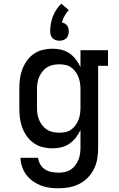

<svg xmlns="http://www.w3.org/2000/svg" viewBox="-20 -790 640 1033"><path d="M296 223Q272 223 247.5 220Q223 217 200 208Q177 199 156.5 184.5Q136 170 121.5 150.5Q107 131 99 107.5Q91 84 90 59H185Q187 78 197 95Q207 112 223 122Q239 132 258 135.5Q277 139 296 139Q313 139 329.5 135.5Q346 132 360.5 122.5Q375 113 385 99.5Q395 86 401.5 70.5Q408 55 410.5 38.5Q413 22 413 5V-91Q403 -69 388 -49.5Q373 -30 353 -16.5Q333 -3 309.5 2.5Q286 8 261 8Q235 8 209 1.5Q183 -5 161 -20.5Q139 -36 123.5 -58.5Q108 -81 99 -105.5Q90 -130 87 -156.5Q84 -183 84 -210V-310Q84 -337 87 -363.5Q90 -390 99 -414.5Q108 -439 123.5 -461.5Q139 -484 161 -499.5Q183 -515 209 -521.5Q235 -528 261 -528Q286 -528 309.5 -522.5Q333 -517 353 -503.5Q373 -490 388 -470.5Q403 -451 413 -429V-520H561V-436H508V5Q508 34 503.5 62.5Q499 91 486.5 117Q474 143 453.5 164.5Q433 186 407.5 199Q382 212 353.5 217.5Q325 223 296 223ZM299 -76Q316 -76 332.5 -79.5Q349 -83 362.5 -92.5Q376 -102 386 -115.5Q396 -129 402 -144.5Q408 -160 410.5 -176.5Q413 -193 413 -210V-310Q413 -327 410.5 -343.5Q408 -360 402 -375.5Q396 -391 386 -404.5Q376 -418 362.5 -427.5Q349 -437 332.5 -440.5Q316 -444 299 -444Q282 -444 265 -440.5Q248 -437 233.5 -428Q219 -419 208.5 -405.5Q198 -392 191 -376.5Q184 -361 181.5 -344Q179 -327 179 -310V-210Q179 -193 181.5 -176Q184 -159 191 -143.5Q198 -128 208.5 -114.5Q219 -101 233.5 -92Q248 -83 265 -79.5Q282 -76 299 -76ZM300 -571Q290 -571 280.5 -574Q271 -577 263.5 -584Q256 -591 253 -601Q250 -611 250 -621Q250 -642 253.5 -662Q257 -682 264.5 -701.5Q272 -721 283.5 -738.5Q295 -756 310 -770L350 -736Q337 -722 327.5 -705Q318 -688 313 -669Q321 -668 328.5 -663.5Q336 -659 341 -652.5Q346 -646 348 -637.5Q350 -629 350 -621Q350 -611 347 -601Q344 -591 336.5 -584Q329 -577 319.5 -574Q310 -571 300 -571Z"/></svg>

Font: Iosevka Etoile Medium
Style: Regular
Weight: 500
Designer: Belleve Invis
Foundry: Belleve Invis
Version: Version 22.1.2; ttfautohint (v1.8.4)